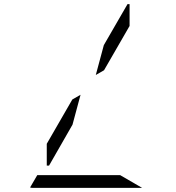

<svg xmlns="http://www.w3.org/2000/svg" viewBox="-20 -912 856 932"><path d="M371 -452 332 -307 218 -108H207V-214L331 -429ZM563 -62 670 0H408H140Q130 0 126 -2L161 -62H191H377H439ZM445 -548 484 -693 599 -892H609V-786L485 -571Z"/></svg>

Font: DSEG14 Modern Mini
Style: Light
Weight: 300
Designer: Keshikan(Twitter:@keshinomi_88pro)
Version: Version 0.46